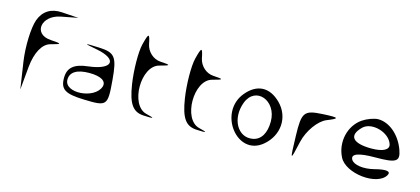

<svg xmlns="http://www.w3.org/2000/svg" viewBox="-73 -1549 4923 2253"><g transform="rotate(15 2388.5 -422.0)"><path d="M172 -247 221 79 247 -203C264 -379 330 -500 424 -525C557 -560 556 -565 415 -574C194 -588 230 -826 459 -870L662 -909L459 -922C327 -931 233 -872 190 -754C154 -656 146 -423 172 -247Z M681 -185C681 -46 743 -7 972 0C1255 9 1263 0 1237 -309C1214 -583 1180 -627 990 -635C796 -643 792 -640 963 -608C1237 -557 1210 -422 919 -389C751 -370 681 -309 681 -185ZM725 -176C725 -268 805 -318 955 -318C1096 -318 1169 -274 1146 -203C1090 -35 725 -12 725 -176Z M1468 -803C1444 -707 1446 -486 1472 -318C1508 -89 1566 -7 1697 0C1829 7 1836 0 1724 -27C1512 -78 1512 -559 1724 -614C1856 -649 1856 -654 1724 -662C1638 -667 1561 -737 1543 -825C1517 -956 1506 -953 1468 -803Z M2110 -803C2086 -707 2088 -486 2114 -318C2150 -89 2208 -7 2339 0C2471 7 2478 0 2366 -27C2154 -78 2154 -559 2366 -614C2498 -649 2498 -654 2366 -662C2280 -667 2203 -737 2185 -825C2159 -956 2148 -953 2110 -803Z M2766 -547C2532 -265 2874 179 3149 -50C3317 -190 3332 -417 3184 -565C3045 -704 2890 -697 2766 -547ZM2794 -450C2880 -675 3158 -574 3158 -318C3158 -177 3104 -87 3008 -68C2829 -33 2713 -238 2794 -450Z M3485 -234C3494 75 3494 76 3551 -176C3583 -317 3688 -464 3785 -503C3933 -562 3922 -571 3719 -560C3500 -548 3477 -516 3485 -234Z M4076 -124C4163 44 4550 86 4642 -62C4677 -118 4617 -130 4476 -93C4352 -61 4230 -78 4198 -132C4160 -196 4246 -229 4449 -229C4705 -229 4748 -256 4701 -388C4641 -556 4506 -671 4370 -671C4322 -671 4238 -640 4185 -604C4037 -503 3989 -292 4076 -124ZM4211 -525C4306 -618 4529 -556 4573 -424C4595 -359 4520 -318 4379 -318C4150 -318 4083 -399 4211 -525Z"/></g></svg>

Font: Venom Sans
Style: Regular
Weight: 400
Version: Version 1.001